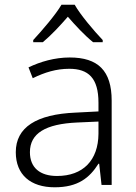

<svg xmlns="http://www.w3.org/2000/svg" viewBox="-20 -785 576 815"><path d="M297 -765H241C216 -722 158 -655 121 -615V-606H162C198 -636 236 -677 268 -714C300 -677 339 -635 375 -606H416V-615C379 -654 321 -722 297 -765ZM276 -541C212 -541 151 -523 101 -499L119 -453C170 -478 219 -493 274 -493C355 -493 398 -454 398 -349V-312L301 -307C135 -300 47 -245 47 -139C47 -43 110 10 212 10C311 10 360 -30 398 -90H401L411 0H454V-358C454 -485 396 -541 276 -541ZM308 -265 398 -269V-217C397 -105 333 -38 222 -38C150 -38 107 -73 107 -139C107 -219 173 -259 308 -265Z"/></svg>

Font: Noto Sans Gujarati Light
Style: Regular
Weight: 300
Designer: Jelle Bosma - Monotype Design Team, Universal Thirst
Foundry: Monotype Imaging Inc.
Version: Version 2.106